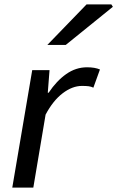

<svg xmlns="http://www.w3.org/2000/svg" viewBox="-20 -856 535 876"><path d="M127 -536H206L198 -433H202Q238 -487 282 -518Q326 -549 377 -549Q413 -549 436 -539L406 -456Q396 -461 384.5 -462.5Q373 -464 354 -464Q310 -464 266 -430.5Q222 -397 188 -333L132 0H36ZM375 -836H488L495 -825L280 -651H196Z"/></svg>

Font: Nebula Sans Medium
Style: Regular
Weight: 500
Italic angle: -9°
Designer: Paul D. Hunt for Adobe (as Source Sans)
Foundry: Nebula Entertainment & Broadcasting LLC
Version: Version 1.010